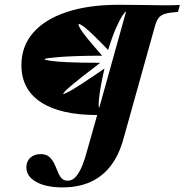

<svg xmlns="http://www.w3.org/2000/svg" viewBox="-20 -592 778 809"><path d="M243.5 197.6Q174.2 197.6 132.7 174.6Q91.1 151.6 91.1 112.9Q91.1 87.9 107.7 72.6Q124.2 57.3 150.8 57.3Q174.2 57.3 187.1 68.5Q200 79.8 208.1 96.4Q216.1 112.9 222.6 129.8Q229 146.8 238.7 158.1Q248.4 169.4 265.3 169.4Q285.5 169.4 300.4 151.6Q315.3 133.9 327 104.8Q338.7 75.8 347.6 41.1L389.5 -107.3Q234.7 -107.3 152.4 -161.3Q70.2 -215.3 70.2 -317.7Q70.2 -396.8 119.4 -453.6Q168.5 -510.5 260.5 -541.1Q352.4 -571.8 480.6 -571.8Q529 -571.8 575.4 -571Q621.8 -570.2 662.9 -569.8Q704 -569.4 737.9 -571L729.8 -541.9Q696 -539.5 677 -534.3Q658.1 -529 648.4 -516.5Q638.7 -504 632.3 -479.8L500 -6.5Q481.5 61.3 446.4 106.9Q411.3 152.4 360.5 175Q309.7 197.6 243.5 197.6ZM398.4 -138.7 511.3 -543.5Q507.3 -543.5 495.6 -525.8Q483.9 -508.1 468.1 -472.2Q452.4 -436.3 435.5 -381.5Q394.4 -424.2 369.4 -448Q344.4 -471.8 331 -481.5Q317.7 -491.1 311.3 -491.1Q309.7 -486.3 317.3 -472.6Q325 -458.9 347.2 -431.5Q369.4 -404 410.5 -357.3Q347.6 -357.3 302.4 -355.6Q257.3 -354 228.2 -351.6Q199.2 -349.2 184.7 -347.2Q170.2 -345.2 166.9 -342.7Q168.5 -339.5 191.9 -335.9Q215.3 -332.3 266.9 -329.8Q318.5 -327.4 402.4 -327.4Q356.5 -292.7 326.6 -269Q296.8 -245.2 279.4 -230.6Q262.1 -216.1 254.4 -207.7Q246.8 -199.2 245.2 -195.2Q250.8 -196 268.1 -204.8Q285.5 -213.7 321.8 -237.1Q358.1 -260.5 420.2 -303.2Q401.6 -221 397.6 -179.8Q393.5 -138.7 398.4 -138.7Z"/></svg>

Font: Playfair 5pt SemiExpanded Light ExtraBold
Style: Italic
Weight: 800
Italic angle: -15.6°
Version: Version 2.001;gftools[0.9.30]